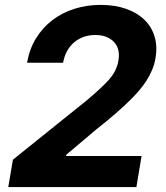

<svg xmlns="http://www.w3.org/2000/svg" viewBox="-20 -757 670 777"><path d="M32.3 -110.8 330.6 -350.5Q387.8 -398.1 420.1 -433.6Q452.1 -468.8 459.2 -511.7Q467.3 -560.7 440.7 -587.7Q413.7 -615.4 365.8 -615.4Q339.8 -615.4 317.8 -607.4Q295.8 -599.4 278.9 -584.7Q262.1 -570 250.9 -549.2Q239.7 -528.4 235.4 -503.2H89.5Q99.1 -558.6 125.9 -602.1Q152.7 -645.6 192.1 -675.6Q231.5 -705.6 281.4 -721.4Q331.3 -737.2 386.7 -737.2Q445.3 -737.2 490.4 -721.2Q535.5 -705.3 564.6 -676.8Q593.8 -648.4 605.6 -608.8Q617.5 -569.2 609.4 -522Q605.1 -496.4 595.3 -473.4Q585.6 -450.3 571.9 -429.3Q558.2 -408.4 541.7 -389.2Q525.2 -370 507.1 -352.3Q482.2 -327.8 448.9 -298.5Q415.5 -269.2 371.4 -234.7L248.2 -130.7L247.2 -125.7H552.9L532 0H13.5Z"/></svg>

Font: Inter P
Style: Bold Italic
Weight: 700
Italic angle: 9.39999°
Designer: Rasmus Andersson
Foundry: rsms
Version: Version 3.018;git-588b23468